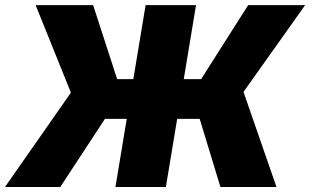

<svg xmlns="http://www.w3.org/2000/svg" viewBox="-58 -748 1241 768"><path d="M726.1 -727.5 605.5 0H403.8L524.4 -727.5ZM-38.1 0 225.6 -377.4 84.5 -727.5H314.5L410.6 -431.6H746.6L934.6 -727.5H1162.6L916 -380.4L1047.9 0H823.7L740.7 -272.5H361.8L183.1 0Z"/></svg>

Font: Inter 28pt Black
Style: Italic
Weight: 900
Italic angle: -9.3988°
Designer: Rasmus Andersson
Foundry: rsms
Version: Version 4.001;git-66647c0bb